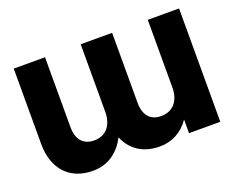

<svg xmlns="http://www.w3.org/2000/svg" viewBox="-119 -964 1476 1194"><g transform="rotate(-20 618.5 -367.0)"><path d="M312 16C404 16 483 -32 530 -126C567 -36 644 16 754 16C833 16 903 -20 951 -90V0H1158V-750H951V-303C951 -214 904 -159 826 -159C754 -159 715 -205 715 -287V-750H507V-303C507 -214 460 -159 383 -159C311 -159 271 -205 271 -287V-750H64V-252C64 -88 155 16 312 16Z"/></g></svg>

Font: Bounded
Style: Bold
Weight: 700
Designer: Vlad Churkin
Version: Version 3.0